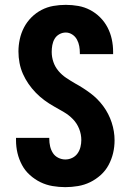

<svg xmlns="http://www.w3.org/2000/svg" viewBox="-20 -763 540 791"><path d="M249 8Q223 8 196.5 3.5Q170 -1 146.5 -12.5Q123 -24 103 -42Q83 -60 70.5 -83.5Q58 -107 52 -132.5Q46 -158 46 -185V-195H183V-191Q183 -175 186.5 -160Q190 -145 198 -132.5Q206 -120 220 -113Q234 -106 249 -106Q264 -106 277.5 -112.5Q291 -119 299.5 -131Q308 -143 311.5 -157.5Q315 -172 315 -186Q315 -210 306 -232.5Q297 -255 280.5 -272Q264 -289 243.5 -301Q223 -313 202.5 -324.5Q182 -336 163 -350Q144 -364 127.5 -381Q111 -398 97.5 -417.5Q84 -437 74.5 -458.5Q65 -480 60.5 -503.5Q56 -527 56 -551Q56 -576 61.5 -601.5Q67 -627 79 -650Q91 -673 109.5 -691.5Q128 -710 151 -722Q174 -734 199.5 -738.5Q225 -743 251 -743Q277 -743 302.5 -738.5Q328 -734 351 -722Q374 -710 392.5 -691.5Q411 -673 423 -650Q435 -627 440.5 -601.5Q446 -576 446 -550V-540H309V-544Q309 -559 306.5 -573Q304 -587 297 -600Q290 -613 277.5 -621Q265 -629 251 -629Q237 -629 224.5 -622Q212 -615 205 -603Q198 -591 195.5 -577Q193 -563 193 -549Q193 -528 200 -507.5Q207 -487 221 -470.5Q235 -454 253 -442Q271 -430 290 -419Q323 -401 353 -378.5Q383 -356 405.5 -325.5Q428 -295 440 -258.5Q452 -222 452 -185Q452 -158 446 -132.5Q440 -107 427.5 -83.5Q415 -60 395 -42Q375 -24 351.5 -12.5Q328 -1 301.5 3.5Q275 8 249 8Z"/></svg>

Font: Iosevka Term Curly Heavy
Style: Regular
Weight: 900
Designer: Belleve Invis
Foundry: Belleve Invis
Version: Version 32.3.0